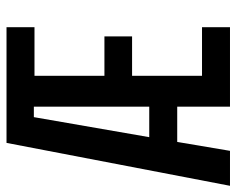

<svg xmlns="http://www.w3.org/2000/svg" viewBox="-90 -654 743 604"><g transform="rotate(-90 282.0 -351.5)"><path d="M135 -703 0 0H110L138 -166H249V0H499V-88H346V-308H470V-395H346V-615H499V-703ZM153 -254 216 -617H249V-254Z"/></g></svg>

Font: Modon Arabic
Style: Bold
Weight: 700
Designer: Ahmedzaza
Foundry: Ahmedzaza
Version: Version 2.010